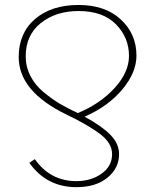

<svg xmlns="http://www.w3.org/2000/svg" viewBox="-20 -526 626 777"><path d="M84 -297.9Q84 -255.9 103 -218.8Q122.1 -181.6 156.2 -153.3Q190.4 -125 221.7 -106.4Q252.9 -87.9 294.9 -68.4Q384.8 -105.5 443.4 -169.4Q502 -233.4 502 -299.8Q502 -374 449.2 -427.7Q396.5 -481.4 297.9 -481.4Q206.1 -481.4 145 -432.6Q84 -383.8 84 -297.9ZM55.7 -294.9Q55.7 -392.6 122.1 -449.2Q188.5 -505.9 297.9 -505.9Q405.3 -505.9 468.8 -447.3Q532.2 -388.7 532.2 -300.8Q532.2 -232.4 475.1 -164.1Q418 -95.7 322.3 -53.7Q389.6 -17.6 425.8 18.6Q461.9 54.7 461.9 97.7Q461.9 154.3 415 192.9Q368.2 231.4 289.1 231.4Q168.9 231.4 98.6 132.8L121.1 118.2Q183.6 207 289.1 207Q348.6 207 391.1 176.8Q433.6 146.5 433.6 97.7Q433.6 53.7 386.7 17.6Q339.8 -18.6 251 -61.5Q55.7 -155.3 55.7 -294.9Z"/></svg>

Font: Gothic A1 Thin
Style: Regular
Weight: 250
Designer: HanYang I&C Co.,Ltd.
Foundry: HanYang I&C Co.,Ltd.
Version: Version 2.50